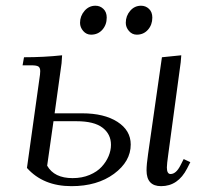

<svg xmlns="http://www.w3.org/2000/svg" viewBox="-20 -637 697 664"><path d="M58.1 -411.1 63 -439Q131.8 -439 194.8 -445.8L192.9 -418L168.9 -245.1H264.2Q340.3 -245.1 386.2 -215.6Q432.1 -186 432.1 -137.2Q432.1 -78.6 374.3 -35.9Q316.4 6.8 227.1 6.8Q129.4 6.8 73.2 -56.2L116.2 -363.8Q119.1 -380.9 119.1 -391.1Q119.1 -402.8 112.8 -407Q106.4 -411.1 88.9 -411.1ZM143.1 -64Q167.5 -21 231 -21Q263.7 -21 289.8 -32Q315.9 -43 331.5 -60.1Q347.2 -77.1 355.5 -96.9Q363.8 -116.7 363.8 -136.2Q363.8 -172.9 334.7 -195.3Q305.7 -217.8 244.1 -217.8H165ZM256.8 -558.1Q256.8 -581.5 272.2 -599.4Q287.6 -617.2 310.1 -617.2Q326.2 -617.2 337.6 -606.2Q349.1 -595.2 349.1 -576.2Q349.1 -551.3 334 -534.2Q318.8 -517.1 294.9 -517.1Q278.8 -517.1 267.8 -529.8Q256.8 -542.5 256.8 -558.1ZM415 -558.1Q415 -582 430.2 -599.6Q445.3 -617.2 467.8 -617.2Q483.9 -617.2 495.4 -606.2Q506.8 -595.2 506.8 -576.2Q506.8 -551.3 491.7 -534.2Q476.6 -517.1 453.1 -517.1Q437 -517.1 426 -529.8Q415 -542.5 415 -558.1ZM486.8 -47.9Q486.8 -68.4 492.2 -105L540 -439L606.9 -445.8L605 -421.9L562 -104Q557.1 -68.8 557.1 -58.1Q557.1 -35.2 569.8 -35.2Q588.9 -35.2 604 -64.9L615.2 -86.9L638.2 -76.2L627 -54.2Q595.7 6.8 537.1 6.8Q486.8 6.8 486.8 -47.9Z"/></svg>

Font: Dihjauti
Style: Italic
Weight: 400
Italic angle: -9°
Designer: T. Christopher White
Version: Version 3.0.0